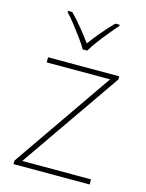

<svg xmlns="http://www.w3.org/2000/svg" viewBox="-115 -834 687 904"><g transform="rotate(15 228.0 -381.5)"><path d="M412 0H41V-17L377 -503H68V-528H415V-513L77 -25H412ZM216 -606Q204 -627 184 -654.5Q164 -682 142.5 -709.5Q121 -737 102 -757V-763H123Q151 -735 178.5 -701Q206 -667 227 -638Q248 -667 276.5 -701Q305 -735 333 -763H354V-757Q336 -737 313.5 -709.5Q291 -682 270.5 -654.5Q250 -627 238 -606Z"/></g></svg>

Font: Noto Sans Tamil Thin
Style: Regular
Weight: 100
Designer: Jelle Bosma - Monotype Design Team
Foundry: Monotype Imaging Inc.
Version: Version 2.004; ttfautohint (v1.8.4.7-5d5b)